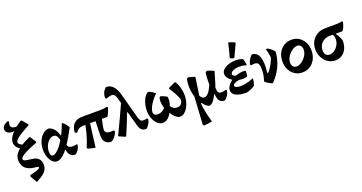

<svg xmlns="http://www.w3.org/2000/svg" viewBox="-48 -1605 5068 2689"><g transform="rotate(-20 2486.0 -260.0)"><path d="M178.7 180.5 118.9 78.4 127 59.4Q176.9 47.3 210.3 37.3Q243.7 27.3 260.4 18Q277.2 8.7 277.2 0.8Q277.2 -8.4 267.6 -12.4Q257.9 -16.5 227.7 -18.7Q131.4 -26.7 84.1 -71.8Q36.8 -116.9 36.8 -199.5Q36.8 -241 62.3 -281.2Q87.8 -321.4 143.7 -362.5Q199.5 -403.6 291.3 -445.2L306 -440.9L361.9 -350.7L358.3 -339.8Q254.8 -300.2 198.2 -272.3Q141.7 -244.4 119.8 -224.5Q98 -204.6 98 -189.9Q98 -177.1 107 -169.4Q116 -161.7 144.5 -156Q173 -150.4 231.6 -143.5Q290.5 -136.7 321.7 -103.4Q352.9 -70.2 352.9 -11.4Q352.9 27.7 335.8 59.2Q318.7 90.7 280.7 119.7Q242.6 148.6 178.7 180.5ZM163.7 -320.8Q104.5 -344.4 76.7 -377.6Q48.9 -410.7 48.5 -452Q48 -509.6 102.3 -573.4Q156.5 -637.1 258 -702.3L273.1 -700.4L342.2 -619.4L342.6 -608.5Q273.2 -570.3 228.4 -543Q183.5 -515.6 158.3 -495.6Q133.1 -475.6 122.7 -460.3Q112.4 -445 112.4 -431Q112.4 -415.7 130.9 -401.1Q149.5 -386.4 195.4 -367.3ZM98.9 -594.6Q54.4 -594.6 26.2 -615.1Q-1.9 -635.6 -1.9 -668.2Q-1.9 -696.6 22 -721.1Q45.9 -745.6 84 -757.8L103 -748.4Q76.2 -689.4 104.9 -663.2Q133.6 -637 210.1 -648.8L211.1 -619.7Q183.9 -611.5 156 -605.3Q128.1 -599 98.9 -594.6Z M544.9 6.4Q508.8 6.4 478.8 -22.9Q448.7 -52.1 430.5 -101.5Q412.3 -150.9 412.3 -209.6Q412.3 -280.4 436.8 -338.2Q461.2 -395.9 501.9 -430.8Q542.6 -465.7 591.6 -465.7Q635 -454.9 667.4 -415.5Q699.9 -376.2 714 -319.1L776.5 -319.6L696.3 -212.3Q685.2 -279.8 668.5 -312.5Q651.8 -345.2 614.9 -345.2Q581.1 -345.2 550.2 -318.7Q519.3 -292.1 500.2 -249.4Q481.2 -206.6 481.2 -157.8Q481.2 -91.2 519 -91.2Q540.4 -91.2 567.5 -110.9Q594.6 -130.5 624 -166Q653.4 -201.5 682.7 -248.8Q712 -296 738.4 -352.2Q764.8 -408.3 785.5 -468L798.9 -471.7Q820.8 -454.1 838.4 -432.8Q856.1 -411.6 873.1 -382.9Q804.6 -251.1 746.1 -164.6Q687.6 -78.2 637.9 -35.9Q588.2 6.4 544.9 6.4ZM815.4 5.7Q770 3.7 743.9 -23.7Q717.7 -51.2 712.2 -102.9L689.6 -114L746.5 -219.4L745.5 -191.2Q743.5 -140.3 777.3 -124.4Q811.1 -108.5 885.7 -124.4L893.3 -112.8Q876 -28.3 815.4 5.7Z M937.3 -274.5 915.2 -287.5 913.3 -294.5Q922.8 -381.8 967.2 -421.4Q1011.6 -461 1098.7 -461H1348.5Q1415.1 -461 1460.7 -473L1470.9 -462.3Q1463.1 -429.8 1451.7 -401.5Q1440.4 -373.1 1425.5 -346.4L1415.1 -338.5H1095.5Q1051.1 -338.5 1025.3 -333.9Q999.5 -329.3 982.5 -315.8Q965.4 -302.3 944.3 -274.5ZM1115.5 11.2Q1087.3 6.5 1060.2 0.2Q1033 -6.1 1005.3 -15.2L998.1 -31.5Q1080.8 -220.7 1101.2 -424.5L1170.2 -418.9ZM1348.4 9.9Q1290.2 5 1261.7 -30.9Q1233.3 -66.7 1235.4 -131.8L1244.4 -417.8H1352.4L1312.3 -220.9Q1304.5 -182.1 1313.8 -159.9Q1323.1 -137.7 1353.8 -130.9Q1384.5 -124.1 1439.3 -129.6L1448 -117.2Q1443.4 -91.3 1427.8 -65Q1412.2 -38.8 1391.3 -18.7Q1370.4 1.3 1348.4 9.9Z M1875.8 7.5Q1828.3 7.5 1804.3 -15.2Q1780.4 -37.9 1763.8 -98.1L1643.1 -532Q1632.1 -571.4 1615.4 -588.2Q1598.8 -605.1 1569.5 -602.8Q1540.3 -600.5 1490.6 -582.7L1477.7 -597.1Q1479.3 -687.4 1542.1 -737.5Q1603.5 -737.5 1645.6 -693.1Q1687.8 -648.6 1711.8 -559.7L1810.5 -193.9Q1821.1 -156.5 1833.1 -139.3Q1845 -122 1868.4 -120.3Q1891.8 -118.7 1934.7 -127.4L1945.9 -112.8Q1938.7 -76.1 1920.5 -45.3Q1902.2 -14.4 1875.8 7.5ZM1561.5 10.5 1472.4 -27.8 1468.8 -38.5Q1527.8 -159.3 1577.5 -265.5Q1627.1 -371.6 1671 -470.1L1741.3 -301.6H1698.2Q1664.7 -212.3 1633.5 -136.1Q1602.2 -59.9 1572.7 7.4Z M2080.7 -470.4Q2108.7 -459 2130.9 -445.2Q2153.1 -431.5 2172.4 -414.4Q2131.7 -375.7 2100.3 -333.1Q2068.8 -290.5 2051.1 -251.3Q2033.5 -212 2033.5 -183Q2033.5 -157.3 2049 -143.7Q2064.6 -130.1 2097.3 -130.1Q2127.7 -130.1 2156.5 -144.1Q2185.2 -158.1 2208.4 -185.2Q2198.4 -210.3 2193.6 -241.5Q2188.8 -272.6 2190.6 -301.8Q2192.4 -330.9 2200.9 -347.9L2214.1 -355.7Q2237.3 -349.2 2259.5 -339.6Q2281.7 -330.1 2307.2 -314.7Q2312.5 -282.9 2308.3 -248.8Q2304.1 -214.7 2291 -183.2Q2307.7 -154.8 2329.2 -141.2Q2350.7 -127.6 2381.9 -127.6Q2423.2 -127.6 2445 -150.9Q2466.7 -174.3 2466.7 -223.4Q2446.9 -274.7 2421 -321.9Q2395.1 -369 2364 -411.9L2369 -424.2L2468.5 -469.7H2477.9Q2497.5 -443 2511.1 -406.5Q2524.8 -370 2532.2 -329.7Q2539.6 -289.4 2539.6 -250.4Q2539.6 -200.8 2526.6 -154.2Q2513.5 -107.6 2491.3 -71.2Q2469.1 -34.9 2440.8 -13.2Q2412.4 8.4 2381.2 8.4Q2354.9 8.4 2326.8 -11.4Q2298.7 -31.2 2272.4 -68.2Q2246.2 -105.2 2224.4 -158.2L2280 -149Q2252.2 -75.4 2211.8 -34.2Q2171.4 7 2123.4 7Q2090.7 7 2062.1 -11.5Q2033.5 -30 2011.8 -62.6Q1990.2 -95.2 1977.9 -137.3Q1965.7 -179.4 1965.7 -227.2Q1965.7 -277.3 1977.7 -325.2Q1989.8 -373.2 2012 -411.1Q2034.2 -449 2062.6 -467.3Z M2811 5.6Q2757 -20.7 2724.2 -71.7L2669.8 -43.6L2717.4 -202.9Q2733.3 -163.2 2750 -146.4Q2766.6 -129.6 2786.9 -129.6Q2822.8 -129.6 2853 -166.5Q2883.3 -203.3 2913.3 -272.4Q2913.4 -324.1 2915.9 -369Q2918.4 -413.8 2922.7 -450.1L2945.6 -469.3Q2973.5 -462 2998.8 -452.3Q3024.2 -442.5 3048.8 -428.4Q3022.4 -333.5 2997.1 -256.6Q2971.8 -179.6 2945.1 -118.9L2930.1 -124.3Q2910.9 -81.3 2890.7 -52.2Q2870.4 -23.1 2850.4 -8.7Q2830.4 5.6 2811 5.6ZM2652.1 238.6 2635.6 227.6 2665.5 -275.3 2673.7 -144Q2653.2 -209.1 2643.8 -258.1Q2634.3 -307.2 2635.3 -353.8Q2636.3 -400.4 2645.7 -457.9L2666.6 -470.9H2680.6L2767.9 -443.8L2713.7 -69.6Q2719.4 4.9 2734.9 76.8Q2750.3 148.8 2772.9 222.2Q2746.4 228.9 2714.8 232.9Q2683.3 236.9 2652.1 238.6ZM3046.1 8.7Q2992.5 8.7 2967.7 -21.3Q2943 -51.4 2939.1 -122.7L2933.6 -242.3L2982.1 -280.5L2980.4 -203.5Q2979.9 -160.6 2990.7 -138.9Q3001.6 -117.3 3030 -115.2Q3058.5 -113.1 3109.5 -127L3119 -115.4Q3112.5 -77.3 3094.6 -46.4Q3076.6 -15.6 3046.1 8.7Z M3371.6 9.7Q3265 9.7 3210.6 -18.5Q3156.1 -46.8 3156.1 -99.2Q3156.1 -129.4 3173 -158.1Q3190 -186.7 3219.3 -211.7Q3248.5 -236.7 3286.3 -254.5Q3324.1 -272.4 3365.8 -281.3Q3407.5 -290.1 3449.1 -286.6L3459 -277.8Q3459.9 -259.1 3458.6 -239.7Q3457.3 -220.4 3452.3 -199.8Q3409.4 -201.7 3370.4 -198.5Q3331.4 -195.4 3300.9 -187.8Q3270.3 -180.3 3252.6 -168.9Q3234.8 -157.5 3234.8 -143.5Q3234.8 -125 3256.9 -114.7Q3279.1 -104.4 3315.5 -104.4Q3345.5 -104.4 3379.5 -109.8Q3413.5 -115.1 3447.6 -124.8Q3481.6 -134.6 3509.3 -148.5L3518.6 -141.8Q3516.7 -118.2 3510.6 -94Q3504.4 -69.7 3494.6 -44.7Q3467.1 -25.5 3435.8 -11.1Q3404.5 3.3 3371.6 9.7ZM3382.1 -188.8Q3340.2 -188.8 3300.6 -201.4Q3261 -213.9 3229.4 -235.1Q3197.8 -256.3 3179 -284.3Q3160.2 -312.4 3160.2 -342.4Q3160.2 -379 3190 -407.3Q3219.8 -435.6 3270.1 -451.8Q3320.4 -468 3381.2 -468Q3408.1 -468 3433 -463.3Q3458 -458.6 3480.8 -448.1Q3488.9 -425.9 3494.1 -403.8Q3499.4 -381.8 3501.7 -358.6L3492.3 -351.6Q3449.4 -367 3392.5 -367Q3356.2 -367 3326 -358.7Q3295.9 -350.3 3278.4 -336Q3260.9 -321.6 3260.9 -301.7Q3260.9 -281.5 3295 -268.9Q3329.1 -256.2 3388.1 -254.6L3452.3 -199.8Q3435.2 -193.8 3418.1 -191.3Q3401 -188.8 3382.1 -188.8ZM3357.9 -504.7 3309.6 -522.3Q3324.6 -575 3337.9 -627.4Q3351.1 -679.8 3362.1 -733.5L3373.3 -738.6L3454.7 -707.7L3460 -695.4L3373.2 -508.5Z M3746.5 9.5Q3721.1 -2.2 3699 -15.4Q3676.9 -28.5 3653.7 -45.6L3652.3 -63.2Q3726.3 -116.9 3776.5 -185.3Q3826.7 -253.6 3854.5 -336.5Q3852.2 -366.4 3845.1 -399.6Q3838 -432.9 3826.8 -465.2L3850 -472.5Q3885.6 -452.3 3908.1 -432.5Q3930.5 -412.7 3945.4 -387.4Q3936.2 -274.5 3890.4 -176.1Q3844.6 -77.6 3762.7 6.5ZM3652.3 -63.2Q3666.6 -104 3672.9 -142.3Q3679.1 -180.7 3679.1 -227Q3679.1 -274.6 3668.1 -299.7Q3657 -324.8 3630.7 -331.3Q3604.5 -337.8 3557.3 -328.6L3544.8 -342.6Q3553.6 -379.8 3571.6 -411.7Q3589.5 -443.6 3615.8 -467.9Q3654.6 -467.9 3681.4 -447.4Q3708.2 -426.8 3722.9 -386.8Q3737.5 -346.8 3740.2 -288.1Q3742.9 -229.3 3732.5 -152.5L3776.2 -139.5Z M4202.2 12Q4139.8 12 4091 -18.6Q4042.2 -49.3 4014.3 -103.2Q3986.3 -157.2 3986.3 -226.8Q3986.3 -297.8 4014.7 -353.1Q4043.2 -408.5 4093.5 -440.3Q4143.8 -472.1 4207.9 -472.1Q4270.4 -472.1 4318.6 -441.5Q4366.9 -410.9 4394.9 -357.4Q4422.9 -303.9 4422.9 -233.3Q4422.9 -163.3 4394.4 -107.7Q4366 -52.1 4316.4 -20Q4266.8 12 4202.2 12ZM4150.7 -94.5Q4180.3 -94.5 4211 -111.2Q4241.6 -127.9 4267.2 -155.3Q4292.9 -182.7 4308.7 -216Q4324.6 -249.2 4324.6 -281.4Q4324.6 -318.9 4305.7 -342Q4286.9 -365.2 4255.3 -365.2Q4226.7 -365.2 4196.4 -348.3Q4166 -331.3 4140.1 -304.2Q4114.2 -277 4098.1 -244Q4081.9 -211 4081.9 -178.8Q4081.9 -140.3 4100.8 -117.4Q4119.6 -94.5 4150.7 -94.5Z M4691.9 11.5Q4632.1 11.5 4583.3 -20.8Q4534.5 -53.1 4505.9 -107.8Q4477.3 -162.6 4477.3 -229.5Q4477.3 -296.8 4507.4 -349.1Q4537.4 -401.4 4589.8 -431.2Q4642.1 -461 4709.4 -461H4845Q4886.5 -461 4914 -463.7Q4941.5 -466.5 4962.8 -472.6L4974.1 -462.3Q4966.3 -426.7 4955.5 -398.8Q4944.8 -370.9 4928.8 -346.9L4918.4 -339L4733 -339.4Q4686.1 -339.9 4648.7 -319.1Q4611.4 -298.4 4590 -262.8Q4568.5 -227.2 4568.5 -182.1Q4568.5 -139.8 4588.3 -116.2Q4608.1 -92.6 4643.4 -92.6Q4682.3 -92.6 4717.2 -117.4Q4752.2 -142.2 4774.5 -183.3Q4796.9 -224.3 4796.9 -271.8Q4796.9 -299.6 4785.6 -325.5Q4774.4 -351.4 4754.6 -363.7L4844.5 -365.1L4823.5 -331.4Q4843.3 -306.9 4858 -277.4Q4872.7 -247.9 4881.9 -214.5Q4881.9 -146.6 4858.2 -95.8Q4834.5 -44.9 4791.9 -16.7Q4749.3 11.5 4691.9 11.5Z"/></g></svg>

Font: Alegreya
Style: Regular
Weight: 400
Designer: Juan Pablo del Peral
Foundry: Huerta Tipografica
Version: Version 2.009